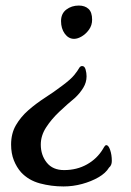

<svg xmlns="http://www.w3.org/2000/svg" viewBox="-20 -544 473 692"><path d="M247 -404Q227 -404 213.5 -422.5Q200 -441 200 -468Q200 -495 219 -509.5Q238 -524 264 -524Q286 -524 299 -512Q312 -500 312 -473Q312 -453 301 -437.5Q290 -422 275 -413Q260 -404 247 -404ZM209 128Q165 128 124 117Q83 106 56 77Q40 59 30 34Q20 9 20 -23Q20 -63 37.5 -93Q55 -123 82.5 -147Q110 -171 142.5 -192Q175 -213 204 -235Q235 -258 247.5 -273.5Q260 -289 264.5 -297.5Q269 -306 276 -306Q285 -306 288.5 -293.5Q292 -281 292 -269Q292 -247 280 -227.5Q268 -208 251 -192Q222 -168 193.5 -141Q165 -114 146 -84.5Q127 -55 127 -23Q127 15 148.5 42Q170 69 211 69Q257 69 293.5 48.5Q330 28 351 -7Q356 -16 358.5 -18.5Q361 -21 363 -21Q371 -21 377 -3.5Q383 14 383 36Q383 52 373 60Q361 80 335 95Q309 110 276 119Q243 128 209 128Z"/></svg>

Font: BriemHand
Style: Regular
Weight: 400
Designer: Gunnlaugur SE Briem, Eben Sorkin
Foundry: Sorkin Type
Version: Version 1.001; ttfautohint (v1.8.4.7-5d5b)